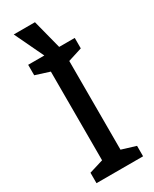

<svg xmlns="http://www.w3.org/2000/svg" viewBox="-226 -946 807 1003"><g transform="rotate(-30 178.0 -444.5)"><path d="M318 0H37V-63L122 -89V-624L37 -651V-714H318V-651L233 -624V-89L318 -63ZM162 -656 51 -889H179L239 -656Z"/></g></svg>

Font: Noto Sans Nag Mundari Medium
Style: Regular
Weight: 500
Version: Version 1.000